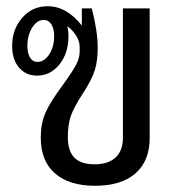

<svg xmlns="http://www.w3.org/2000/svg" viewBox="-20 -587 580 617"><path d="M461 -560V-144Q461 -70 415.5 -30Q370 10 285 10Q202 10 156.5 -30Q111 -70 111 -145Q111 -190 126 -224.5Q141 -259 184 -317Q213 -357 224.5 -379Q236 -401 236 -421V-436Q236 -454 225 -472Q214 -490 196 -503Q200 -490 200 -471Q200 -416 171 -380Q142 -344 99 -344Q63 -344 41 -370Q19 -396 19 -439Q19 -493 51.5 -530Q84 -567 133 -567Q194 -567 243 -505V-560H275Q294 -486 294 -434Q294 -392 285 -362.5Q276 -333 249 -291Q217 -242 207.5 -214Q198 -186 198 -146Q198 -102 219 -80.5Q240 -59 284 -59Q328 -59 351.5 -81Q375 -103 375 -144V-560ZM154 -471Q154 -495 145 -509Q136 -523 121 -523Q99 -523 83.5 -498.5Q68 -474 68 -439Q68 -416 76.5 -402Q85 -388 100 -388Q122 -388 138 -412Q154 -436 154 -471Z"/></svg>

Font: KoHo Medium
Style: Regular
Weight: 500
Version: Version 1.000; ttfautohint (v1.6)